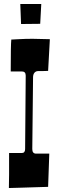

<svg xmlns="http://www.w3.org/2000/svg" viewBox="-20 -946 293 970"><path d="M109.9 -564Q109.9 -585 90.8 -585H34.2Q34.2 -719.7 37.1 -746.1Q55.7 -747.1 73.2 -748Q108.4 -750 144 -750Q175.3 -750 231.9 -748L223.1 -587.9Q213.4 -587.4 204.6 -587.2Q195.8 -586.9 187.5 -586.9H172.9Q161.1 -586.9 154.1 -578.6Q147 -570.3 147 -555.2Q147 -555.2 143.1 -192.9Q143.1 -169.9 162.1 -169.9H229L223.1 -2Q170.9 -0.5 140.9 0.5Q110.8 1.5 93.3 2Q75.7 2.4 61.5 2.9Q32.2 3.9 24.9 3.9L25.9 -64.5V-172.9H89.8Q106.9 -172.9 106.9 -192.9L109.4 -498.5ZM188.5 -925.8 183.1 -825.7 86.4 -824.7 82.5 -925.8Z"/></svg>

Font: Smokum
Style: Regular
Weight: 400
Designer: Astigmatic (AOETI)
Foundry: Astigmatic (AOETI)
Version: Version 1.001